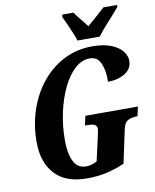

<svg xmlns="http://www.w3.org/2000/svg" viewBox="-100 -1006 880 1091"><g transform="rotate(-10 340.5 -460.5)"><path d="M313 10Q190 10 128 -58Q66 -126 66 -243Q66 -341 95.5 -428Q125 -515 179 -581.5Q233 -648 307.5 -686Q382 -724 472 -724Q536 -724 579 -707Q622 -690 643.5 -663Q665 -636 665 -607Q665 -561 624 -535.5Q583 -510 525 -510Q527 -573 508.5 -616Q490 -659 445 -659Q400 -659 360 -623Q320 -587 290 -525Q260 -463 243 -385Q226 -307 226 -223Q226 -150 248 -104Q270 -58 320 -58Q337 -58 353.5 -63Q370 -68 383 -76L415 -218Q422 -249 422 -256Q422 -276 407 -282Q392 -288 366 -288H353L365 -342H668L656 -288H652Q624 -288 602 -277.5Q580 -267 572 -228L531 -36Q477 -13 426 -1.5Q375 10 313 10ZM395 -771Q389 -791 377.5 -818.5Q366 -846 354 -872.5Q342 -899 333 -918L336 -931H400Q411 -914 433.5 -887Q456 -860 470 -840Q486 -853 505.5 -870.5Q525 -888 543 -904Q561 -920 573 -931H653L650 -918Q634 -899 611 -873.5Q588 -848 564.5 -821.5Q541 -795 524 -771Z"/></g></svg>

Font: Noto Serif ExtraCondensed ExtraBold
Style: Italic
Weight: 800
Width: 2
Italic angle: -12°
Designer: Monotype Design Team
Foundry: Monotype Imaging Inc.
Version: Version 2.013